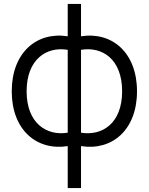

<svg xmlns="http://www.w3.org/2000/svg" viewBox="-20 -736 760 981"><path d="M326 10.5V225H394V10.5C552 35.5 680 -71.5 680 -269.5C680 -467.5 552 -575.5 394 -550.5V-716H326V-550.5C168 -575.5 40 -467.5 40 -269.5C40 -71.5 168 35.5 326 10.5ZM116 -269.5C116 -433.5 218 -499.5 326 -481.5V-58C219.5 -40.5 116 -105 116 -269.5ZM394 -58V-481.5C502 -499.5 604 -434.5 604 -269.5C604 -104 500.5 -40.5 394 -58Z"/></svg>

Font: Eudonet
Style: Regular
Weight: 400
Designer: Mikhail Sharanda
Foundry: Mikhail Sharanda
Version: Version 4.503;Glyphs 3.1.2 (3151)